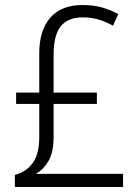

<svg xmlns="http://www.w3.org/2000/svg" viewBox="-20 -743 551 763"><path d="M308 -723Q352 -723 386.5 -713Q421 -703 450 -687L429 -641Q400 -657 371 -665.5Q342 -674 309 -674Q250 -674 221.5 -638.5Q193 -603 193 -526V-375H365V-330H193V-199Q193 -138 173 -103.5Q153 -69 122 -52H469V0H39V-48Q85 -60 110.5 -96Q136 -132 136 -199V-330H44V-375H136V-531Q136 -623 180 -673Q224 -723 308 -723Z"/></svg>

Font: Noto Sans Sinhala SemiCondensed Light
Style: Regular
Weight: 300
Width: 4
Designer: Jelle Bosma - Monotype Design Team
Foundry: Monotype Imaging Inc.
Version: Version 2.006; ttfautohint (v1.8.4.7-5d5b)